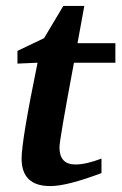

<svg xmlns="http://www.w3.org/2000/svg" viewBox="-20 -621 412 649"><path d="M370 -409H230Q181 -148 181 -123Q181 -65 235 -65Q271 -65 323 -85V-36Q207 8 150 8Q53 8 53 -85Q53 -146 107 -409L39 -406V-449L129 -492L194 -601H265L242 -475H370Z"/></svg>

Font: Apparatus SIL
Style: Bold Italic
Weight: 700
Italic angle: -11°
Version: Version 1.0